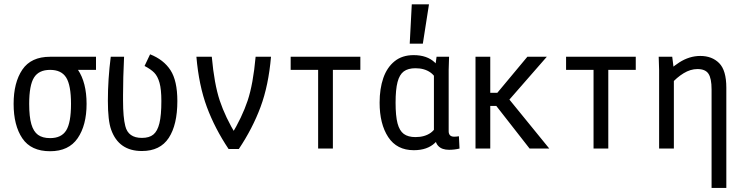

<svg xmlns="http://www.w3.org/2000/svg" viewBox="-20 -708 3540 915"><path d="M437.5 -437.5V-375H298.8L218.8 -437.5ZM44.9 -212.9Q44.9 -314.5 86.4 -376Q127.9 -437.5 218.8 -437.5Q309.6 -437.5 351.1 -376Q392.6 -314.5 392.6 -212.9Q392.6 -111.3 350.1 -49.3Q307.6 12.7 218.8 12.7Q127.9 12.7 86.4 -48.8Q44.9 -110.4 44.9 -212.9ZM318.4 -212.9Q318.4 -301.8 295.4 -338.4Q272.5 -375 218.8 -375Q165 -375 142.1 -338.4Q119.1 -301.8 119.1 -212.9Q119.1 -151.4 129.4 -116.2Q139.6 -81.1 161.1 -65.4Q182.6 -49.8 218.8 -49.8Q272.5 -49.8 295.4 -86.4Q318.4 -123 318.4 -212.9Z M566.4 -254.9V-229.5Q566.4 -148.4 577.1 -107.4Q590.8 -50.8 656.2 -50.8Q691.4 -50.8 710.9 -66.9Q730.5 -83 739.7 -120.6Q749 -158.2 749 -226.6Q749 -282.2 740.2 -313.5Q731.4 -344.7 715.3 -361.3Q699.2 -377.9 668.9 -393.6L695.3 -449.2Q759.8 -423.8 792.5 -373.5Q825.2 -323.2 825.2 -226.6Q825.2 -113.3 784.2 -50.8Q743.2 11.7 656.2 11.7Q545.9 11.7 509.8 -89.8Q494.1 -132.8 494.1 -227.5Q494.1 -331.1 507.8 -437.5H571.3Q566.4 -335.9 566.4 -254.9Z M1198.2 -437.5H1271.5Q1259.8 -300.8 1221.7 -198.2Q1183.6 -95.7 1118.2 2H1069.3Q1003.9 -95.7 965.8 -198.2Q927.7 -300.8 916 -437.5H989.3Q1001 -307.6 1027.3 -228.5Q1053.7 -149.4 1106.4 -62.5H1081.1Q1133.8 -149.4 1160.2 -228.5Q1186.5 -307.6 1198.2 -437.5Z M1566.4 -375V0H1496.1V-375H1365.2V-437.5H1697.3V-375Z M2051.8 -63.5 2047.9 -78.1V-358.4L2051.8 -374L2060.5 -437.5H2120.1L2118.2 -375V-82Q2118.2 -70.3 2124.5 -63.5Q2130.9 -56.6 2144.5 -56.6Q2153.3 -56.6 2167 -58.6L2169.9 0Q2145.5 5.9 2120.1 5.9Q2085.9 5.9 2068.8 -12.2Q2051.8 -30.3 2051.8 -63.5ZM2100.6 -308.6 2072.3 -295.9Q2060.5 -341.8 2031.7 -362.3Q2002.9 -382.8 1960 -382.8Q1924.8 -382.8 1904.3 -367.7Q1883.8 -352.5 1874.5 -316.9Q1865.2 -281.2 1865.2 -218.8Q1865.2 -155.3 1874.5 -120.1Q1883.8 -85 1904.3 -69.8Q1924.8 -54.7 1960 -54.7Q2003.9 -54.7 2032.7 -75.2Q2061.5 -95.7 2072.3 -142.6L2101.6 -129.9Q2089.8 -62.5 2053.2 -27.3Q2016.6 7.8 1952.1 7.8Q1871.1 7.8 1830.1 -54.7Q1789.1 -117.2 1789.1 -218.8Q1789.1 -285.2 1806.6 -335.9Q1824.2 -386.7 1860.4 -416Q1896.5 -445.3 1951.2 -445.3Q2015.6 -445.3 2052.2 -410.2Q2088.9 -375 2100.6 -308.6ZM2024.4 -687.5 1995.1 -500H1932.6L1942.4 -687.5Z M2400.4 -203.1H2316.4V0H2246.1V-437.5H2316.4V-265.6H2400.4ZM2585.9 -437.5 2396.5 -220.7V-247.1L2597.7 0H2503.9L2322.3 -232.4L2493.2 -437.5Z M2878.9 -375V0H2808.6V-375H2677.7V-437.5H3009.8V-375Z M3119.1 -437.5H3183.6L3191.4 -375V0H3121.1V-374ZM3303.7 -378.9Q3270.5 -378.9 3237.8 -358.9Q3205.1 -338.9 3176.8 -306.6L3141.6 -336.9Q3168.9 -379.9 3217.3 -410.6Q3265.6 -441.4 3317.4 -441.4Q3373 -441.4 3407.2 -407.2Q3441.4 -373 3441.4 -290V187.5H3371.1V-282.2Q3371.1 -334 3356.4 -356.4Q3341.8 -378.9 3303.7 -378.9Z"/></svg>

Font: Sudo Var
Style: Regular
Weight: 400
Monospace: yes
Designer: Jens Kutilek
Foundry: Jens Kutilek
Version: Version 0.065;FEAKit 1.0